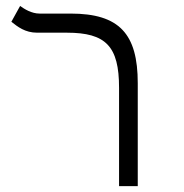

<svg xmlns="http://www.w3.org/2000/svg" viewBox="-20 -632 626 652"><path d="M447.8 -349.6C447.8 -517.1 385.3 -585.9 219.7 -585.9H114.3C87.4 -585.9 63 -601.1 48.3 -611.8L18.6 -558.1C39.6 -541.5 64.9 -521 106 -521H207C339.4 -521 384.3 -475.1 384.3 -334V0H447.8Z"/></svg>

Font: Cascadia Mono NF Light
Style: Regular
Weight: 300
Monospace: yes
Designer: Aaron Bell
Foundry: Saja Typeworks
Version: Version 2404.023